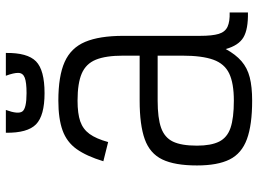

<svg xmlns="http://www.w3.org/2000/svg" viewBox="-130 -716 861 640"><g transform="rotate(-90 300.0 -396.5)"><path d="M284 14Q203 14 155.5 -3.5Q108 -21 88 -61Q68 -101 68 -170Q68 -244 88 -285.5Q108 -327 155.5 -344Q203 -361 284 -361H434V-416Q434 -474 420.5 -507Q407 -540 374.5 -554Q342 -568 284 -568Q241 -568 215 -559Q189 -550 173 -528Q157 -506 146 -466L82 -482Q99 -538 122.5 -571Q146 -604 185 -618Q224 -632 284 -632Q366 -632 413 -611Q460 -590 480 -542.5Q500 -495 500 -416V-160Q500 -119 506.5 -97.5Q513 -76 530.5 -68Q548 -60 578 -61V0Q522 1 495 -15Q468 -31 456 -74Q438 -41 415.5 -21.5Q393 -2 361.5 6Q330 14 284 14ZM284 -47Q342 -47 374.5 -62.5Q407 -78 420.5 -115.5Q434 -153 434 -219V-301H284Q226 -301 193.5 -289.5Q161 -278 147.5 -250Q134 -222 134 -170Q134 -123 147.5 -96Q161 -69 193.5 -58Q226 -47 284 -47ZM309 -678Q234 -678 205 -706.5Q176 -735 177 -807H253Q238 -766 248 -752Q258 -738 309 -738Q345 -738 360.5 -744Q376 -750 376.5 -765Q377 -780 367 -807H443Q444 -735 415 -706.5Q386 -678 309 -678Z"/></g></svg>

Font: Victor Mono Light
Style: Regular
Weight: 300
Monospace: yes
Designer: Rune Bjørnerås
Version: Version 1.561;gftools[0.9.30]